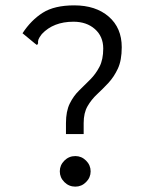

<svg xmlns="http://www.w3.org/2000/svg" viewBox="-20 -685 540 716"><path d="M226 -226Q226 -270 240 -298.5Q254 -327 275 -347.5Q296 -368 316.5 -388.5Q337 -409 351 -436Q365 -463 365 -504Q365 -549 334 -576.5Q303 -604 254 -604Q179 -604 136 -558Q126 -545 123.5 -538Q121 -531 122 -523L118 -517L110 -523L64 -561Q96 -610 139.5 -637.5Q183 -665 257 -665Q337 -665 385.5 -623Q434 -581 434 -509Q434 -460 419.5 -429Q405 -398 384 -375.5Q363 -353 342 -333.5Q321 -314 306.5 -289Q292 -264 292 -226V-185H226ZM261 11Q237 11 220 -6Q203 -23 203 -46Q203 -69 220 -86Q237 -103 261 -103Q284 -103 301 -86Q318 -69 318 -46Q318 -23 301 -6Q284 11 261 11Z"/></svg>

Font: Ligconsolata
Style: Regular
Weight: 400
Monospace: yes
Designer: Raph Levien, Cyreal, Brenton Simpson
Foundry: Raph Levien, Cyreal, Google
Version: Version 3.001; ttfautohint (v1.8.2.53-6de2)